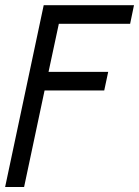

<svg xmlns="http://www.w3.org/2000/svg" viewBox="-30 -704 547 756"><path d="M-9.8 32.2 142.1 -683.6H497.6L482.4 -610.4H201.7L161.1 -420.9H396L380.4 -347.7H145.5L64.9 32.2Z"/></svg>

Font: Anka/Coder Narrow
Style: Italic
Weight: 400
Width: 3
Italic angle: -12°
Monospace: yes
Version: Version 001.100